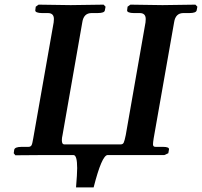

<svg xmlns="http://www.w3.org/2000/svg" viewBox="-20 -667 869 826"><path d="M729 -570.8 641.1 -71.8Q638.2 -53.7 638.2 -45.9Q638.2 -34.7 649.9 -35.2H681.2Q709 -35.2 707 -23.9L704.1 -7.8L687 0Q687 0 568.8 0Q568.8 0 517.1 0H442.9Q418 1 382.8 139.2H307.1Q312 81.1 312 56.2Q312 0 295.9 0H173.8L45.9 1L39.1 -7.8L41 -22Q43 -35.2 73.2 -35.2H102.1Q110.8 -35.2 115 -41Q119.1 -46.9 123 -71.8L210.9 -570.8Q211.9 -576.7 211.9 -585Q211.9 -610.8 186 -610.8H160.2Q147 -610.8 138.9 -614Q130.9 -617.2 131.8 -623L133.8 -638.2L146 -647Q245.1 -645 284.2 -645L425.8 -647L434.1 -638.2L431.2 -623Q430.2 -610.8 399.9 -610.8H374Q339.8 -610.8 334 -570.8L249 -85.9Q246.1 -73.7 246.1 -64Q246.1 -45.9 255.9 -45.9H500Q508.8 -45.9 512.5 -54Q516.1 -62 521 -85.9L606 -570.8Q606.9 -576.7 606.9 -585Q606.9 -610.8 581.1 -610.8H555.2Q542 -610.8 533.9 -614Q525.9 -617.2 526.9 -623L528.8 -638.2L541 -647Q640.1 -645 679.2 -645L820.8 -647L829.1 -638.2L826.2 -623Q824.2 -610.8 794.9 -610.8H769Q734.9 -610.8 729 -570.8Z"/></svg>

Font: Linux Libertine
Style: Semibold Italic
Weight: 600
Italic angle: -11.5°
Designer: Philipp H. Poll
Foundry: Philipp H. Poll
Version: Version 5.1.2 ; ttfautohint (v0.9)